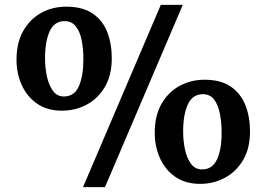

<svg xmlns="http://www.w3.org/2000/svg" viewBox="-20 -771 1098 791"><path d="M322 0 642.5 -751H733L412.5 0ZM235 -315Q174.5 -315 133 -343.8Q91.5 -372.5 69.8 -420.2Q48 -468 48 -525Q48 -595 75.8 -643.8Q103.5 -692.5 149.8 -718Q196 -743.5 252.5 -743.5Q321 -743.5 362.2 -715Q403.5 -686.5 422 -638.5Q440.5 -590.5 440.5 -531Q440.5 -461.5 412.2 -413.2Q384 -365 337.2 -340Q290.5 -315 235 -315ZM243 -373.5Q286.5 -373.5 305 -415.8Q323.5 -458 323.5 -527Q323.5 -569.5 316.5 -605Q309.5 -640.5 292.5 -662.2Q275.5 -684 246.5 -684Q203.5 -684 184.5 -641.8Q165.5 -599.5 165.5 -530.5Q165.5 -492.5 173.2 -456.5Q181 -420.5 198 -397Q215 -373.5 243 -373.5ZM804.5 -13.5Q744 -13.5 702.2 -42.5Q660.5 -71.5 639 -119.5Q617.5 -167.5 617.5 -224Q617.5 -294 645 -342.5Q672.5 -391 719.2 -416.8Q766 -442.5 822.5 -442.5Q890.5 -442.5 931.5 -413.8Q972.5 -385 991.2 -337Q1010 -289 1010 -230Q1010 -160 981.8 -112Q953.5 -64 906.8 -38.8Q860 -13.5 804.5 -13.5ZM812 -73Q855.5 -73 874.5 -115.2Q893.5 -157.5 893 -226Q893 -267.5 885.8 -303.5Q878.5 -339.5 861.8 -361.2Q845 -383 816.5 -383Q773 -383 753.8 -340.8Q734.5 -298.5 734.5 -230Q734.5 -191.5 742 -155.5Q749.5 -119.5 766.8 -96.2Q784 -73 812 -73Z"/></svg>

Font: Merriweather 24pt
Style: Bold
Weight: 700
Designer: Eben Sorkin
Foundry: Eben Sorkin
Version: Version 2.100